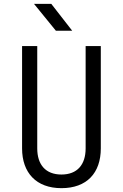

<svg xmlns="http://www.w3.org/2000/svg" viewBox="-20 -970 640 1000"><path d="M356 -810 247 -950H157L271 -810ZM300 10C432 10 505 -69 505 -197V-730H426V-197C426 -113 383 -61 300 -61C217 -61 174 -113 174 -197V-730H95V-197C95 -70 169 10 300 10Z"/></svg>

Font: Tekne LDO Light
Style: Regular
Weight: 300
Monospace: yes
Designer: Alessio Laiso, Mario Rullo, Paolo Rosset
Foundry: Alessio Laiso
Version: Version 1.000;hotconv 1.0.109;makeotfexe 2.5.65596